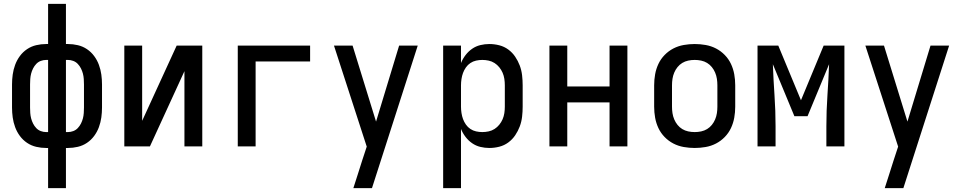

<svg xmlns="http://www.w3.org/2000/svg" viewBox="-20 -755 4972 990"><path d="M228 215V8H218Q192 8 166.5 2Q141 -4 119.5 -18.5Q98 -33 82.5 -54Q67 -75 58 -99.5Q49 -124 45.5 -149.5Q42 -175 42 -201V-319Q42 -345 45.5 -370.5Q49 -396 58 -420.5Q67 -445 82.5 -466Q98 -487 119.5 -501.5Q141 -516 166.5 -522Q192 -528 218 -528H228V-735H320V-528H330Q356 -528 381.5 -522Q407 -516 428.5 -501.5Q450 -487 465.5 -466Q481 -445 490 -420.5Q499 -396 502.5 -370.5Q506 -345 506 -319V-201Q506 -175 502.5 -149.5Q499 -124 490 -99.5Q481 -75 465.5 -54Q450 -33 428.5 -18.5Q407 -4 381.5 2Q356 8 330 8H320V215ZM218 -74H228V-446H218Q204 -446 190.5 -441Q177 -436 167 -425.5Q157 -415 150.5 -402Q144 -389 140.5 -375.5Q137 -362 136 -347.5Q135 -333 135 -319V-201Q135 -187 136 -172.5Q137 -158 140.5 -144.5Q144 -131 150.5 -118Q157 -105 167 -94.5Q177 -84 190.5 -79Q204 -74 218 -74ZM320 -74H330Q344 -74 357.5 -79Q371 -84 381 -94.5Q391 -105 397.5 -118Q404 -131 407.5 -144.5Q411 -158 412 -172.5Q413 -187 413 -201V-319Q413 -333 412 -347.5Q411 -362 407.5 -375.5Q404 -389 397.5 -402Q391 -415 381 -425.5Q371 -436 357.5 -441Q344 -446 330 -446H320Z M621 0V-520H713V-132L891 -520H1023V0H931V-388L753 0Z M1206 0V-520H1579V-438H1298V0Z M1802 215Q1813 180 1824.5 145Q1836 110 1847 74L1871 1L1702 -520H1798L1919 -128L2038 -520H2134L1898 215Z M2265 215V-520H2357V-430Q2366 -452 2380.5 -471Q2395 -490 2414.5 -503.5Q2434 -517 2457 -522.5Q2480 -528 2503 -528Q2529 -528 2554.5 -521.5Q2580 -515 2601 -499.5Q2622 -484 2636.5 -462.5Q2651 -441 2660 -417Q2669 -393 2672 -367Q2675 -341 2675 -315V-205Q2675 -179 2672 -153Q2669 -127 2660 -103Q2651 -79 2636.5 -57.5Q2622 -36 2601 -20.5Q2580 -5 2554.5 1.5Q2529 8 2503 8Q2480 8 2457 2.5Q2434 -3 2414.5 -16.5Q2395 -30 2380.5 -49Q2366 -68 2357 -90V215ZM2467 -74Q2483 -74 2499.5 -77.5Q2516 -81 2530 -90Q2544 -99 2554.5 -112Q2565 -125 2571.5 -140Q2578 -155 2580.5 -171.5Q2583 -188 2583 -205V-315Q2583 -332 2580.5 -348.5Q2578 -365 2571.5 -380Q2565 -395 2554.5 -408Q2544 -421 2530 -430Q2516 -439 2499.5 -442.5Q2483 -446 2467 -446Q2451 -446 2435 -442.5Q2419 -439 2405.5 -430Q2392 -421 2382.5 -407.5Q2373 -394 2367.5 -379Q2362 -364 2359.5 -347.5Q2357 -331 2357 -315V-205Q2357 -189 2359.5 -172.5Q2362 -156 2367.5 -141Q2373 -126 2382.5 -112.5Q2392 -99 2405.5 -90Q2419 -81 2435 -77.5Q2451 -74 2467 -74Z M2813 0V-520H2905V-309H3123V-520H3215V0H3123V-227H2905V0Z M3562 8Q3534 8 3505.5 3Q3477 -2 3452 -15Q3427 -28 3407 -48.5Q3387 -69 3375 -94.5Q3363 -120 3358 -148Q3353 -176 3353 -205V-315Q3353 -344 3358 -372Q3363 -400 3375 -425.5Q3387 -451 3407 -471.5Q3427 -492 3452 -505Q3477 -518 3505.5 -523Q3534 -528 3562 -528Q3590 -528 3618.5 -523Q3647 -518 3672 -505Q3697 -492 3717 -471.5Q3737 -451 3749 -425.5Q3761 -400 3766 -372Q3771 -344 3771 -315V-205Q3771 -176 3766 -148Q3761 -120 3749 -94.5Q3737 -69 3717 -48.5Q3697 -28 3672 -15Q3647 -2 3618.5 3Q3590 8 3562 8ZM3562 -74Q3579 -74 3595.5 -77.5Q3612 -81 3626 -89.5Q3640 -98 3650.5 -111Q3661 -124 3667.5 -139.5Q3674 -155 3676.5 -171.5Q3679 -188 3679 -205V-315Q3679 -332 3676.5 -348.5Q3674 -365 3667.5 -380.5Q3661 -396 3650.5 -409Q3640 -422 3626 -430.5Q3612 -439 3595.5 -442.5Q3579 -446 3562 -446Q3545 -446 3528.5 -442.5Q3512 -439 3498 -430.5Q3484 -422 3473.5 -409Q3463 -396 3456.5 -380.5Q3450 -365 3447.5 -348.5Q3445 -332 3445 -315V-205Q3445 -188 3447.5 -171.5Q3450 -155 3456.5 -139.5Q3463 -124 3473.5 -111Q3484 -98 3498 -89.5Q3512 -81 3528.5 -77.5Q3545 -74 3562 -74Z M3886 0V-520H3993L4110 -238L4227 -520H4334V0H4241V-104Q4241 -184 4246.5 -264Q4252 -344 4255 -424L4144 -156H4076L3965 -424Q3968 -344 3973.5 -264Q3979 -184 3979 -104V0Z M4542 215Q4553 180 4564.5 145Q4576 110 4587 74L4611 1L4442 -520H4538L4659 -128L4778 -520H4874L4638 215Z"/></svg>

Font: Iosevka Semi-Condensed Medium
Style: Regular
Weight: 500
Monospace: yes
Designer: Belleve Invis
Foundry: Belleve Invis
Version: Version 27.3.5